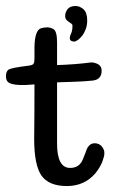

<svg xmlns="http://www.w3.org/2000/svg" viewBox="-34 -617 383 646"><path d="M47 0ZM158 -134Q158 -52 202 -52Q232 -52 244 -79Q250 -93 254 -104Q257 -114 261 -121Q270 -135 284 -135Q307 -135 316 -111Q317 -108 317 -106Q317 -105 317 -98Q317 -92 310 -72Q302 -53 287 -34Q250 9 191 9Q130 9 105 -27Q81 -63 81 -149Q82 -235 82 -333Q18 -327 -3 -338Q-14 -344 -14 -360Q-14 -377 -5 -383Q5 -389 62 -396Q77 -398 79 -403Q82 -407 82 -422Q82 -438 82 -459Q83 -515 104 -522Q115 -525 125 -525Q135 -525 146 -519Q158 -512 158 -474Q158 -474 158 -398Q219 -400 273 -407Q284 -407 296 -401Q308 -394 308 -379Q308 -350 279 -346Q250 -343 219 -342Q188 -341 158 -340Q158 -340 158 -134ZM185.3 -563.5Q185.3 -575.7 193.4 -586.3Q201.6 -596.8 220.6 -596.8Q234.2 -596.8 246.8 -585.9Q259.4 -575 259.4 -547.8Q259.4 -532.2 254.6 -519.3Q249.9 -506.4 242.7 -497.2Q235.6 -488 228.1 -482.6Q220.6 -477.1 215.2 -477.1Q211.8 -477.1 206.4 -479.2Q200.9 -481.2 200.9 -490Q200.9 -496.2 205.3 -504.7Q209.8 -513.2 209.8 -530.8Q209.8 -534.9 206 -537.6Q202.3 -540.4 197.5 -543.4Q192.8 -546.5 189 -550.9Q185.3 -555.3 185.3 -563.5Z"/></svg>

Font: Scratch Savers
Style: Book
Weight: 400
Designer: Pablo Impallari, Rodrigo Fuenzalida, Brenda Gallo
Foundry: Pablo Impallari, Rodrigo Fuenzalida, Brenda Gallo
Version: Version 4.0b1